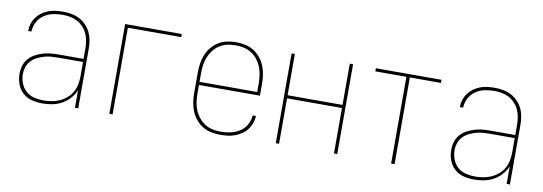

<svg xmlns="http://www.w3.org/2000/svg" viewBox="-47 -808 3094 1095"><g transform="rotate(10 1500.0 -260.0)"><path d="M221 8Q190 8 160 0.5Q130 -7 107.5 -27.5Q85 -48 74.5 -77Q64 -106 64 -136Q64 -160 71 -183.5Q78 -207 93.5 -224.5Q109 -242 130 -253.5Q151 -265 174 -272Q197 -279 220.5 -281Q244 -283 268 -283H409V-345Q409 -366 405 -388Q401 -410 392 -429.5Q383 -449 367.5 -465.5Q352 -482 332.5 -492Q313 -502 291.5 -506Q270 -510 248 -510Q220 -510 192 -504Q164 -498 140.5 -482Q117 -466 103.5 -440Q90 -414 89 -385H70Q70 -407 76.5 -427.5Q83 -448 96 -465.5Q109 -483 126.5 -495.5Q144 -508 164 -515.5Q184 -523 205.5 -525.5Q227 -528 248 -528Q273 -528 297 -523.5Q321 -519 342.5 -508Q364 -497 381.5 -479Q399 -461 409.5 -439Q420 -417 424 -393Q428 -369 428 -345V0H409V-102Q398 -75 378 -53Q358 -31 332.5 -17Q307 -3 278.5 2.5Q250 8 221 8ZM224 -10Q247 -10 271 -14Q295 -18 316.5 -27.5Q338 -37 356.5 -52.5Q375 -68 387 -88.5Q399 -109 404 -132.5Q409 -156 409 -180V-265H268Q247 -265 226 -263.5Q205 -262 184.5 -256Q164 -250 145 -240.5Q126 -231 111.5 -215.5Q97 -200 90 -179.5Q83 -159 83 -138Q83 -111 93 -85Q103 -59 123 -41Q143 -23 170 -16.5Q197 -10 224 -10Z M608 0V-520H936V-502H627V0Z M1251 8Q1224 8 1198 2.5Q1172 -3 1149.5 -16.5Q1127 -30 1109.5 -51Q1092 -72 1082 -96.5Q1072 -121 1068 -147Q1064 -173 1064 -200V-320Q1064 -346 1068 -372.5Q1072 -399 1082 -423.5Q1092 -448 1109 -468.5Q1126 -489 1148.5 -503Q1171 -517 1197.5 -522.5Q1224 -528 1250 -528Q1276 -528 1302.5 -522.5Q1329 -517 1351.5 -503Q1374 -489 1391 -468.5Q1408 -448 1418 -423.5Q1428 -399 1432 -372.5Q1436 -346 1436 -320V-251H1083V-200Q1083 -176 1086.5 -152Q1090 -128 1099 -106Q1108 -84 1123.5 -65Q1139 -46 1159 -33Q1179 -20 1203 -15Q1227 -10 1251 -10Q1279 -10 1307.5 -16Q1336 -22 1360 -37.5Q1384 -53 1398.5 -78.5Q1413 -104 1415 -133H1434Q1433 -111 1425.5 -90.5Q1418 -70 1405 -53Q1392 -36 1374 -24Q1356 -12 1335.5 -4.5Q1315 3 1293.5 5.5Q1272 8 1251 8ZM1083 -269H1417V-320Q1417 -344 1413.5 -368Q1410 -392 1401 -414Q1392 -436 1377 -455Q1362 -474 1341.5 -487Q1321 -500 1297.5 -505Q1274 -510 1250 -510Q1226 -510 1202.5 -505Q1179 -500 1158.5 -487Q1138 -474 1123 -455Q1108 -436 1099 -414Q1090 -392 1086.5 -368Q1083 -344 1083 -320Z M1572 0V-520H1591V-281H1909V-520H1928V0H1909V-263H1591V0Z M2240 0V-502H2060V-520H2440V-502H2260V0Z M2721 8Q2690 8 2660 0.5Q2630 -7 2607.5 -27.5Q2585 -48 2574.5 -77Q2564 -106 2564 -136Q2564 -160 2571 -183.5Q2578 -207 2593.5 -224.5Q2609 -242 2630 -253.5Q2651 -265 2674 -272Q2697 -279 2720.5 -281Q2744 -283 2768 -283H2909V-345Q2909 -366 2905 -388Q2901 -410 2892 -429.5Q2883 -449 2867.5 -465.5Q2852 -482 2832.5 -492Q2813 -502 2791.5 -506Q2770 -510 2748 -510Q2720 -510 2692 -504Q2664 -498 2640.5 -482Q2617 -466 2603.5 -440Q2590 -414 2589 -385H2570Q2570 -407 2576.5 -427.5Q2583 -448 2596 -465.5Q2609 -483 2626.5 -495.5Q2644 -508 2664 -515.5Q2684 -523 2705.5 -525.5Q2727 -528 2748 -528Q2773 -528 2797 -523.5Q2821 -519 2842.5 -508Q2864 -497 2881.5 -479Q2899 -461 2909.5 -439Q2920 -417 2924 -393Q2928 -369 2928 -345V0H2909V-102Q2898 -75 2878 -53Q2858 -31 2832.5 -17Q2807 -3 2778.5 2.5Q2750 8 2721 8ZM2724 -10Q2747 -10 2771 -14Q2795 -18 2816.5 -27.5Q2838 -37 2856.5 -52.5Q2875 -68 2887 -88.5Q2899 -109 2904 -132.5Q2909 -156 2909 -180V-265H2768Q2747 -265 2726 -263.5Q2705 -262 2684.5 -256Q2664 -250 2645 -240.5Q2626 -231 2611.5 -215.5Q2597 -200 2590 -179.5Q2583 -159 2583 -138Q2583 -111 2593 -85Q2603 -59 2623 -41Q2643 -23 2670 -16.5Q2697 -10 2724 -10Z"/></g></svg>

Font: Iosevka SS04 Thin
Style: Regular
Weight: 100
Monospace: yes
Designer: Belleve Invis
Foundry: Belleve Invis
Version: Version 19.0.0; ttfautohint (v1.8.4)